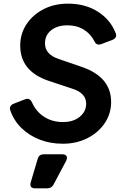

<svg xmlns="http://www.w3.org/2000/svg" viewBox="-20 -777 689 1054"><path d="M325 12Q256 12 198 -10.5Q140 -33 98 -74Q56 -115 37 -170Q32 -184 37.5 -193.5Q43 -203 56 -208L118 -232Q143 -242 156 -214Q179 -163 223.5 -135Q268 -107 325 -107Q383 -107 418 -136Q453 -165 453 -208Q453 -265 380 -289L248 -333Q91 -385 91 -527Q91 -592 125.5 -644Q160 -696 219 -726.5Q278 -757 353 -757Q449 -757 518 -712.5Q587 -668 615 -595Q625 -570 597 -558L536 -535Q510 -525 498 -551Q477 -592 439 -615Q401 -638 350 -638Q295 -638 261 -611Q227 -584 227 -539Q227 -478 303 -453L428 -410Q590 -355 590 -217Q590 -153 555 -101Q520 -49 460 -18.5Q400 12 325 12ZM174 257Q139 257 149 223L187 95Q194 70 221 70H322Q339 70 345 80Q351 90 343 106L274 236Q263 257 238 257Z"/></svg>

Font: Pitagon Sans Text Bold
Style: Italic
Weight: 700
Italic angle: -8°
Designer: Travis Tran
Foundry: Pitagon
Version: Version 1.001; ttfautohint (v1.8.4.7-5d5b);gftools[0.9.26]